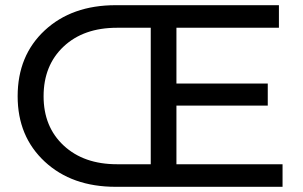

<svg xmlns="http://www.w3.org/2000/svg" viewBox="-20 -720 1166 740"><path d="M660 -87H1069V0H426Q257 0 152.5 -97Q48 -194 48 -349Q48 -506 152.5 -603Q257 -700 426 -700H1055V-613H660V-398H1012V-313H660ZM431 -87H561V-613H431Q302 -613 225 -540.5Q148 -468 148 -349Q148 -231 225.5 -159Q303 -87 431 -87Z"/></svg>

Font: Montserrat
Style: Regular
Weight: 500
Designer: Julieta Ulanovsky
Foundry: Julieta Ulanovsky
Version: Version 7.200;PS 007.200;hotconv 1.0.88;makeotf.lib2.5.64775